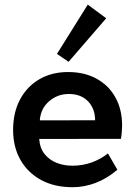

<svg xmlns="http://www.w3.org/2000/svg" viewBox="-20 -770 562 809"><path d="M474.5 -54.8Q430 -17 382.4 0.9Q334.8 18.8 285.8 18.8Q209 18.8 152.9 -11.8Q96.8 -42.2 66 -96.6Q35.2 -151 35.2 -222.5Q35.2 -296 64.5 -350.9Q93.8 -405.8 145.9 -436.1Q198 -466.5 266.8 -466.5Q336 -466.5 387.2 -438.2Q438.5 -410 466.5 -359.2Q494.5 -308.5 494.5 -241Q494.5 -229 493.2 -213.9Q492 -198.8 489.5 -185L145.2 -184.5Q148 -145.5 168.1 -120.6Q188.2 -95.8 218.8 -83.8Q249.2 -71.8 285 -71.8Q327.2 -71.8 365.4 -85.2Q403.5 -98.8 434.8 -123.5ZM380.8 -263.2Q380.5 -312.5 350.9 -343.2Q321.2 -374 270 -374Q222.2 -374 186.8 -343.2Q151.2 -312.5 147.8 -263ZM349.8 -750.5 427.5 -693 269 -509.5 220 -542.8Z"/></svg>

Font: Podkova VF Beta
Style: Regular
Weight: 400
Designer: Ilya Yudin
Foundry: Cyreal (www.cyreal.org)
Version: Version 2.100